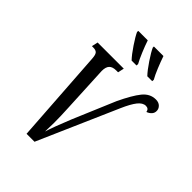

<svg xmlns="http://www.w3.org/2000/svg" viewBox="-265 -1069 1194 1194"><g transform="rotate(45 332.5 -472.0)"><path d="M151 -620Q149 -651 139.5 -662Q130 -673 106 -673H95L104 -714H334L325 -673H309Q277 -673 262 -657.5Q247 -642 247 -607L248 -587L262 -301Q266 -228 266 -169Q266 -143 264 -91Q281 -147 327 -260L445 -539Q489 -632 524.5 -676Q560 -720 611 -720Q637 -720 651.5 -705Q666 -690 665 -671Q665 -655 654 -642.5Q643 -630 624 -623Q620 -648 595 -648Q568 -648 544 -617.5Q520 -587 493 -525L263 0H193ZM231 -934 232 -944H315Q327 -908 344.5 -866Q362 -824 377 -797L376 -784H333Q308 -810 275.5 -858.5Q243 -907 231 -934ZM369 -934V-944H453Q466 -906 483 -864.5Q500 -823 515 -797L514 -784H471Q446 -810 413.5 -858.5Q381 -907 369 -934Z"/></g></svg>

Font: Noto Serif Cond
Style: Italic
Weight: 400
Width: 3
Italic angle: -12°
Designer: Monotype Design Team
Foundry: Monotype Imaging Inc.
Version: Version 1.001